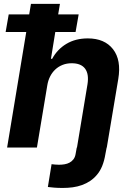

<svg xmlns="http://www.w3.org/2000/svg" viewBox="-20 -747 666 972"><path d="M24.1 -674H127.8L136.7 -727.3H283.4L274.5 -674H378.2L362.6 -584.9H259.9L237.9 -449.2H244Q270.2 -497.5 316.2 -525Q362.2 -552.6 424.4 -552.6Q509.6 -552.6 552.2 -497.9Q594.8 -443.2 578.8 -347.3L520.6 0H519.9L513.5 33.4Q502.5 100.9 471.2 137.4Q455.6 156.2 436.4 169Q417.3 181.8 395.1 189.8Q372.9 197.8 348.4 201.2Q323.9 204.5 297.9 204.5Q272.4 204.5 254.1 202.9Q235.8 201.3 222.3 199.6L241.1 84.2Q250.4 85.2 259.4 86.1Q268.5 87 278.4 87Q293 87 306.8 84.7Q320.7 82.4 332 76.3Q343.4 70.3 351.6 59.8Q359.7 49.4 362.6 33.4L368.6 0H369.7L422.9 -320.3Q431.1 -372.2 410.7 -399.5Q390.3 -426.8 343 -426.8Q317.8 -426.8 296.9 -418.5Q275.9 -410.2 259.9 -395.2Q244 -380.3 233.7 -359.9Q223.4 -339.5 219.5 -315.3L166.9 0H16L112.9 -584.9H8.5Z"/></svg>

Font: Inter P
Style: Bold Italic
Weight: 700
Italic angle: 9.39999°
Designer: Rasmus Andersson
Foundry: rsms
Version: Version 3.018;git-588b23468